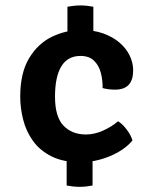

<svg xmlns="http://www.w3.org/2000/svg" viewBox="-20 -680 580 726"><path d="M281 26.5Q269 26.5 255.5 25Q242 23.5 232 21.5V-131H330V21.5Q320.5 23.5 307 25Q293.5 26.5 281 26.5ZM235 -497V-654.5Q245 -656.5 258.5 -658Q272 -659.5 284 -659.5Q297 -659.5 310.2 -658Q323.5 -656.5 333 -654.5V-497ZM285 -66.5Q219 -66.5 174.8 -88.8Q130.5 -111 104.5 -147.5Q78.5 -184 67.5 -227.8Q56.5 -271.5 56.5 -314.5Q56.5 -404 89.8 -459.5Q123 -515 176 -540.8Q229 -566.5 288 -566.5Q333.5 -566.5 369.8 -553.8Q406 -541 431.5 -519.2Q457 -497.5 470.2 -470.2Q483.5 -443 483.5 -414Q483.5 -377.5 466.5 -359.2Q449.5 -341 414.5 -341Q403 -341 390.8 -342.5Q378.5 -344 368 -347Q368.5 -377 361.2 -404.8Q354 -432.5 335.5 -450.5Q317 -468.5 284.5 -468.5Q236 -468.5 212 -429.2Q188 -390 188 -314.5Q188 -238.5 220 -205Q252 -171.5 305 -171.5Q337 -171.5 369.5 -186Q402 -200.5 426.5 -221.5Q443.5 -211 459.2 -190Q475 -169 481 -149Q460.5 -124 428.2 -105.5Q396 -87 358.8 -76.8Q321.5 -66.5 285 -66.5Z"/></svg>

Font: Signika Light SemiBold
Style: Regular
Weight: 600
Version: Version 2.003;gftools[0.9.32]